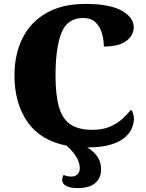

<svg xmlns="http://www.w3.org/2000/svg" viewBox="-20 -744 748 982"><path d="M377 218Q340 218 319 207Q298 196 298 177Q298 164 305 151Q313 154 322.5 156.5Q332 159 346 159Q363 159 375.5 148.5Q388 138 388 116Q388 90 372 61.5Q356 33 321 1Q187 -25 120.5 -120.5Q54 -216 54 -358Q54 -466 95 -548.5Q136 -631 217 -677.5Q298 -724 417 -724Q541 -724 602.5 -689.5Q664 -655 664 -605Q664 -564 626.5 -535Q589 -506 511 -506Q511 -540 501.5 -573.5Q492 -607 469 -629.5Q446 -652 406 -652Q324 -652 294 -575.5Q264 -499 264 -358Q264 -257 282 -195.5Q300 -134 341.5 -107Q383 -80 452 -80Q506 -80 543.5 -96.5Q581 -113 607 -137Q633 -161 650 -183Q657 -176 661 -162Q665 -148 665 -137Q665 -114 654.5 -88.5Q644 -63 618 -40.5Q592 -18 545 -4Q498 10 426 10Q461 31 479 58.5Q497 86 497 123Q497 166 467.5 192Q438 218 377 218Z"/></svg>

Font: Noto Serif Black
Style: Regular
Weight: 900
Designer: Monotype Design Team
Foundry: Monotype Imaging Inc.
Version: Version 2.014; ttfautohint (v1.8.4.7-5d5b)